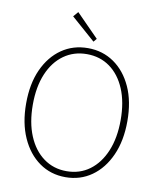

<svg xmlns="http://www.w3.org/2000/svg" viewBox="-100 -1011 914 1102"><g transform="rotate(10 357.0 -460.0)"><path d="M357 13Q271 13 204.5 -34Q138 -81 100 -166Q62 -251 62 -365Q62 -480 100 -563.5Q138 -647 204.5 -693Q271 -739 357 -739Q443 -739 509.5 -693Q576 -647 614 -563.5Q652 -480 652 -365Q652 -251 614 -166Q576 -81 509.5 -34Q443 13 357 13ZM357 -22Q434 -22 491.5 -64.5Q549 -107 581 -184Q613 -261 613 -365Q613 -469 581 -545Q549 -621 491.5 -662.5Q434 -704 357 -704Q281 -704 223 -662.5Q165 -621 133 -545Q101 -469 101 -365Q101 -261 133 -184Q165 -107 223 -64.5Q281 -22 357 -22ZM381 -781 241 -904 266 -933 397 -800Z"/></g></svg>

Font: Noto Sans JP Thin Thin
Style: Regular
Weight: 250
Version: Version 2.004-H2;hotconv 1.0.118;makeotfexe 2.5.65603